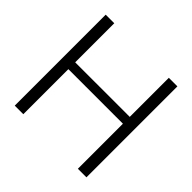

<svg xmlns="http://www.w3.org/2000/svg" viewBox="-177 -891 1067 1067"><g transform="rotate(45 357.0 -357.5)"><path d="M75.2 0V-714.8H142.6V-407.7H571.3V-714.8H638.7V0H571.3V-354H142.6V0Z"/></g></svg>

Font: Pontano Sans Light
Style: Regular
Weight: 300
Designer: Vernon Adams
Foundry: Vernon Adams
Version: Version 2.001